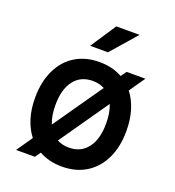

<svg xmlns="http://www.w3.org/2000/svg" viewBox="-152 -965 1004 1102"><g transform="rotate(20 350.0 -414.5)"><path d="M350 17Q271 17 210 -17L186 17H71L138 -80Q106 -121 88.5 -177Q71 -233 71 -302Q71 -400 105.5 -472Q140 -544 202.5 -582.5Q265 -621 350 -621Q429 -621 490 -587L514 -621H629L562 -525Q594 -484 611.5 -427.5Q629 -371 629 -302Q629 -204 594.5 -132.5Q560 -61 497.5 -22Q435 17 350 17ZM195 -302Q195 -237 214 -190L422 -489Q390 -506 350 -506Q277 -506 236 -452.5Q195 -399 195 -302ZM350 -99Q423 -99 464 -152.5Q505 -206 505 -302Q505 -368 486 -415L278 -116Q310 -99 350 -99ZM266 -690 369 -846H511L375 -690Z"/></g></svg>

Font: Martian Mono Medium
Style: Regular
Weight: 500
Monospace: yes
Designer: Roman Shamin
Foundry: Evil Martians
Version: Version 1.000; ttfautohint (v1.8.4.7-5d5b)